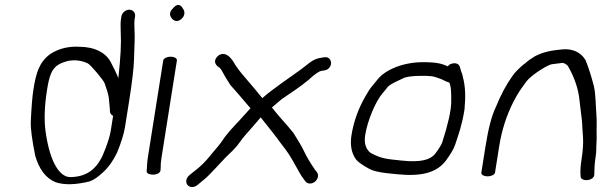

<svg xmlns="http://www.w3.org/2000/svg" viewBox="-20 -703 2459 772"><path d="M468 -636.5 466.6 -627.5C464.6 -615.1 464.4 -598 465.4 -573.9C468.1 -531 465 -470 455.8 -388.8C447.8 -409.5 437 -430.4 427.4 -449.2C407.6 -490.8 361.2 -514.6 299.1 -515C255.5 -517.4 216.9 -508 182.5 -486.1C137.3 -453.4 124.8 -408.9 114.2 -342.1C110 -315.5 106.6 -273.9 103.9 -216.4C102.5 -187 108.6 -141.3 121.8 -76.1C137.6 -23.3 162.4 12.4 203.2 29.6C239.6 42.1 288 39.5 340.2 26.4C357.5 20.6 375.5 7.5 395.8 -11.8C417 -31 435.2 -57.1 450.8 -89.5L451 -90L451.2 -90.4C467.9 -131.9 478.4 -165.5 482.5 -191.6L498.2 -290.2C511.3 -373.2 518.3 -431.5 518.9 -466.1C519.8 -501.4 520.7 -526.7 521.4 -541.8C522.8 -569.6 518 -604.5 521.6 -627.5L523 -636.5C525.4 -651.5 514.9 -664 499.9 -664C484.8 -664 470.4 -651.5 468 -636.5ZM425.2 -176.5C419.3 -139.4 392.1 -73.3 385.9 -64.5L385.4 -63.8L385 -63C365.8 -27.7 331.3 9 261.9 9C223.5 9 181.9 -42.5 163.5 -172.5C156.9 -219.2 158.6 -275.3 169 -340.7C177.7 -396.1 187.3 -427 215.9 -443.6C230.2 -451.8 233.6 -451.6 251.9 -457.7C279.6 -463.2 307.5 -460.5 333.2 -448C344.4 -442.5 396.3 -381.1 400.8 -367.9C407 -349.6 416.8 -324.6 418.4 -300.9C419.6 -284.4 420.6 -272.9 421.6 -265.5L422 -255.6L422.1 -255.2C422.9 -247.6 425.4 -242 434.8 -237.2Z M636.3 -460 574.5 -70C573.1 -61.3 572.2 -52.4 571.6 -43.2L569.7 -13.5L569.7 -13C571.1 -3.1 587.9 0.3 600.8 -1C612.5 -2.4 625.9 -8.4 625.6 -20.8L626.3 -31.3L626.2 -31.9C625.8 -40 626.8 -52.9 629.5 -70L691.3 -460C692.6 -468.2 681.2 -475 666.2 -475C651.1 -475 637.6 -468.2 636.3 -460ZM675.9 -669.7C664 -659.6 659.3 -644.4 668.6 -632.3C676.2 -619.2 693.1 -611.8 709.5 -626.8C725.9 -640.9 723.3 -659.8 714.8 -669.2C708 -683.7 692 -691.1 675.9 -669.7Z M1271.8 -470.9C1260.4 -469.4 1248.7 -465.6 1238.2 -459.7C1227 -453.3 1213.3 -441.8 1190.8 -424.4C1150.9 -395 1079.9 -348.3 1034.7 -308.5C1017.7 -329.7 989.9 -362.8 951.5 -407.6C943.6 -416.8 935.1 -428.3 926 -442.1C922.7 -447.6 896.1 -501.6 861.4 -481.8C856.9 -479.2 853 -475.4 850 -471.1C837.9 -454.6 847.8 -439.8 861.4 -431.7L862.1 -431.3L862.8 -431C863.6 -430.6 869 -425.1 874.7 -413.8C881.3 -400.6 892 -383 906.7 -360.7C925.5 -339.6 951.2 -310.3 987.1 -267.7C980.3 -260.6 972.3 -251.9 964 -242.2C938.7 -213 912.5 -189 885.3 -153.9C856.2 -110.4 857.1 -116.7 821.9 -73.2C805.7 -53.2 788.4 -36 770.1 -21.6C759 -12.8 749.2 -5 740.9 1.9C726.4 14.4 726 31.8 734.3 41.3C742.9 51 760.4 52.7 775.3 39.8C784.8 31.6 794.6 23.4 804.8 15.2C822.5 1 872.1 -54.8 887.6 -70.4C905.9 -89 924.1 -102.8 943.8 -130.9C953.9 -145.4 971.1 -166.1 995 -192.4C1004.6 -202.8 1016.9 -218.1 1028.1 -231.1C1047.5 -206.4 1082.3 -163.8 1094.5 -146.7C1121.4 -108.9 1134.2 -98.1 1158.9 -54.1L1159.1 -53.6L1185.5 -6.7C1189.6 0.7 1194.6 8.3 1200.3 15.9L1207.7 25.9C1217.7 39.2 1235.7 36.3 1246.5 27.4C1257.2 18.7 1263.7 1.9 1254.1 -10.9L1246.8 -20.1C1227.8 -47.9 1213.1 -72.4 1204.1 -91.6C1191 -119.8 1174.9 -143.9 1159.5 -168.9C1134.4 -200.9 1100.8 -234.9 1073.4 -270.9C1073.4 -270.9 1115.9 -307.6 1116.6 -307C1153.3 -331.4 1193 -358.6 1220.7 -381.8L1220.9 -382.1L1221.2 -382.3C1247.6 -407.4 1265.6 -417.4 1271.5 -417.9L1271.9 -418L1284.6 -419.9C1303.2 -422.8 1311.8 -438.9 1311.2 -450.6C1310.6 -462.5 1301.6 -475.7 1283.9 -472.8Z M1791 -357.2C1793.3 -349.1 1794.9 -326.2 1794.2 -290.9C1793.5 -257.6 1781.9 -204.5 1758.9 -133C1755.4 -122.2 1745.6 -105.2 1729.2 -84.1C1710.2 -60.2 1670.5 -49.1 1594.5 -57.4C1531.3 -64.2 1516.4 -64.1 1470.1 -88.1C1451.3 -103.3 1443 -126.3 1448.4 -160.2C1457.7 -219.3 1491.3 -296.8 1516.9 -326.3C1524.1 -334.6 1530.7 -342.7 1538.9 -353.5C1555.2 -368.4 1571.2 -373.8 1602.6 -389C1612.4 -393.7 1635.5 -398 1672 -398C1713.7 -398 1720 -398.1 1754.6 -384.7C1768.3 -377.7 1778.3 -373.2 1787.1 -370.6C1787.7 -368.6 1789.3 -362.8 1791 -357.2ZM1778.4 -437.1C1757.6 -446 1740.6 -453 1680.7 -453C1600.6 -453 1529.8 -422.7 1498.9 -384.4L1475.5 -355.9C1467.2 -345.9 1458.7 -332.7 1450.2 -317.2C1421.2 -267.8 1402 -214.5 1393.1 -158.5C1387.2 -120.9 1392.7 -88.6 1410.6 -63.3C1418.7 -51.8 1436.4 -39.9 1464.5 -24.2C1477.3 -17 1496.6 -11.8 1530.8 -7.2L1575 -2.6C1675.3 7.7 1734.8 -8.5 1772.1 -56.1C1791.9 -83.2 1804.5 -104.2 1810.3 -121.9C1824.7 -165.6 1837.7 -200 1847.6 -262.5L1847.6 -262.9L1847.7 -263.2C1852.7 -314.2 1851 -356.5 1841.8 -390.4C1839.9 -397.6 1840.3 -403.1 1834.9 -413.9L1829.6 -432C1826 -448 1810 -451.9 1793.8 -446.2C1788.7 -444.4 1785.2 -442.2 1780.5 -436.2C1780.1 -436.4 1779 -436.8 1778.4 -437.1Z M1940.5 6C1955.6 6 1969.1 -0.8 1970.4 -9L1987.2 -115C1997.2 -178.1 2015.8 -236.7 2042.8 -290.6C2067 -337.3 2074.2 -344 2096.9 -375.8C2112.5 -396.7 2165.9 -433.2 2194 -443.6C2200.9 -445.8 2218.7 -446.5 2242.1 -450.2C2245.9 -449.8 2254.8 -447.1 2263.5 -437.8C2291.8 -388.1 2306.1 -342 2310 -299.7C2311.7 -282.8 2313.9 -264 2316.8 -243.3C2323.2 -195.4 2319.6 -206.1 2324.1 -153C2325.9 -128.1 2323.8 -96.1 2317.6 -57C2313.8 -33.1 2312.8 -12.9 2314.6 6.7C2314.3 16.7 2327.5 22.1 2340.7 21.3C2354.8 20.3 2370 11.7 2369.5 -1.2C2370 -18.7 2370.3 -42.4 2373.8 -64.2C2376.3 -80.3 2377.6 -92.6 2377.6 -102C2377.1 -121.7 2379.9 -137.4 2379 -162.5C2378.2 -190.4 2380.3 -213.7 2378.1 -241.9C2375 -277.2 2375.8 -320.5 2368.2 -355.5C2359 -390.1 2349.7 -424.1 2333.7 -463C2333.7 -463 2333.4 -462.6 2333.4 -462.6C2333.4 -462.6 2333.2 -463 2333.2 -463C2315.8 -491.6 2283.6 -508.6 2240 -504.4C2201 -500.4 2167.5 -495.8 2132 -477.4C2113.5 -466.3 2102.3 -458.3 2094.1 -450.3C2087.6 -445.8 2081.6 -441.1 2076.1 -436C2063.9 -424 2054.2 -417 2040.5 -397.6C2015 -362 1993.2 -320.7 1973.6 -272.4C1957.3 -239 1943.5 -186.1 1932.2 -115L1915.4 -9C1914.1 -0.8 1925.5 6 1940.5 6Z"/></svg>

Font: MewTooHand
Style: BdWideIta
Weight: 400
Designer: Mew Too, Robert Jablonski
Version: Version 0.77